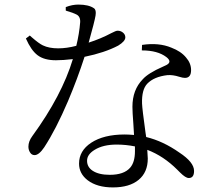

<svg xmlns="http://www.w3.org/2000/svg" viewBox="-20 -790 941 838"><path d="M473 28Q404 28 363 -3Q325 -32 325 -76Q325 -132 378 -167Q433 -203 524 -203Q539 -203 565 -201Q564 -217 562 -250Q558 -301 558 -324Q558 -398 603 -444Q627 -471 691 -499Q701 -504 706 -506Q733 -520 706 -541Q668 -570 599 -570L600 -594Q673 -605 728 -582Q770 -566 792 -539Q814 -514 814 -484Q814 -450 787 -450Q778 -450 762 -455Q734 -464 710 -462Q652 -455 623 -425Q598 -399 600 -338Q601 -313 615 -212Q617 -199 618 -192Q692 -174 763 -124Q827 -82 827 -44Q827 -13 804 -13Q790 -13 766 -37Q758 -45 754 -49Q694 -109 623 -136Q623 -135 623 -133Q625 -108 625 -98Q625 -38 585 -5Q545 28 473 28ZM459 -27Q521 -27 548 -58Q569 -82 569 -130Q569 -141 569 -151Q529 -159 489 -159Q430 -159 393 -136Q360 -116 360 -88.5Q360 -61 384 -45Q411 -27 459 -27ZM131 -113Q118 -113 111 -125Q104 -136 104 -150Q104 -173 121 -196Q250 -373 298 -532Q255 -527 224 -527Q173 -527 144 -549Q116 -570 93 -622L110 -635Q113 -632 119 -627Q150 -600 167 -592Q194 -579 234 -579Q271 -579 313 -590Q326 -643 330 -694Q331 -720 311 -728Q300 -734 272 -742Q269 -743 267 -744V-759Q295 -770 322 -770Q367 -770 390 -754Q401 -747 397 -722Q393 -697 367 -604Q420 -621 465 -645Q486 -656 493 -656Q507 -656 517 -647.5Q527 -639 527 -627Q527 -610 496 -591Q437 -560 349 -542Q318 -446 277 -349Q224 -225 173 -147Q150 -113 131 -113Z"/></svg>

Font: GenRyuMin TW R
Style: Regular
Weight: 400
Version: Version 1.501;PS 1;hotconv 16.6.51;makeotf.lib2.5.65220